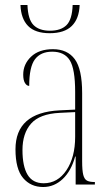

<svg xmlns="http://www.w3.org/2000/svg" viewBox="-20 -739 440 769"><path d="M179 -606Q121 -606 92.5 -635Q64 -664 62 -719H90Q92 -661 114.5 -638.5Q137 -616 180 -616Q224 -616 246.5 -638.5Q269 -661 271 -719H299Q297 -664 267.5 -635Q238 -606 179 -606ZM153 10Q103 10 72.5 -26Q42 -62 42 -141Q42 -288 218 -297L281 -300V-371Q281 -463 259.5 -497.5Q238 -532 189 -532Q143 -532 120 -501.5Q97 -471 97 -395Q87 -395 80 -406.5Q73 -418 73 -440Q73 -482 104.5 -512Q136 -542 192 -542Q250 -542 279.5 -502Q309 -462 309 -366V-93Q309 -56 313.5 -38.5Q318 -21 328.5 -15.5Q339 -10 358 -10H360V0H283V-112H281Q265 -54 231 -22Q197 10 153 10ZM155 -5Q211 -5 246 -57Q281 -109 281 -191V-290L219 -287Q139 -283 104.5 -244Q70 -205 70 -138Q70 -73 90.5 -39Q111 -5 155 -5Z"/></svg>

Font: Noto Serif Display ExtraCondensed Thin
Style: Regular
Weight: 100
Width: 2
Designer: Monotype Design Team
Foundry: Monotype Imaging Inc.
Version: Version 2.009